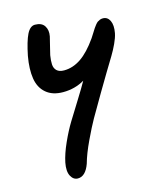

<svg xmlns="http://www.w3.org/2000/svg" viewBox="-117 -598 762 943"><g transform="rotate(-15 264.0 -127.0)"><path d="M161.1 265.1Q138.7 265.1 125.7 241.2Q112.8 217.3 121.1 173.8Q129.9 130.9 153.6 78.4Q177.2 25.9 201.4 -13.7Q225.6 -53.2 259.8 -107.9Q293.9 -162.6 310.1 -191.9Q261.2 -163.1 201.2 -163.1Q147.5 -163.1 115 -190.7Q82.5 -218.3 75 -266.4Q67.4 -314.5 79.1 -379.9Q93.3 -450.7 110.1 -484.9Q127 -519 151.9 -519Q186 -519 200 -497.3Q213.9 -475.6 208 -444.8Q206.1 -434.1 198.2 -405Q190.4 -376 186 -355Q181.6 -329.1 182.6 -309.1Q183.6 -289.1 196 -277.1Q208.5 -265.1 232.9 -265.1Q277.8 -265.1 319.3 -293.2Q360.8 -321.3 403.8 -382.8Q409.2 -391.1 418.5 -405.8Q427.7 -420.4 431.6 -426.5Q435.5 -432.6 442.6 -441.4Q449.7 -450.2 454.6 -453.6Q459.5 -457 466.6 -460Q473.6 -462.9 481.9 -462.9Q505.9 -462.9 517.1 -439.7Q528.3 -416.5 521 -377Q516.6 -355 503.4 -326.7Q490.2 -298.3 475.3 -273.7Q460.4 -249 430.9 -200.4Q401.4 -151.9 378.9 -112.8Q332.5 -33.7 312.7 1Q293 35.6 263.7 97.4Q234.4 159.2 221.2 207Q200.2 265.1 161.1 265.1Z"/></g></svg>

Font: Shantell Sans Irregular
Style: Italic
Weight: 500
Italic angle: -11.31°
Designer: Stephen Nixon, Anya Danilova, Shantell Martin
Foundry: Arrow Type
Version: Version 1.006;[9816181b4]